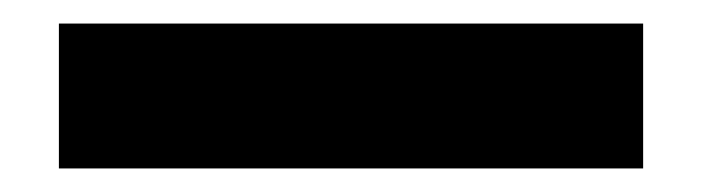

<svg xmlns="http://www.w3.org/2000/svg" viewBox="-20 47 596 163"><path d="M30 190V67H526V190Z"/></svg>

Font: Plexus Sans Bold
Style: Regular
Weight: 700
Version: Version 2.001;PS 002.001;hotconv 1.0.70;makeotf.lib2.5.58329